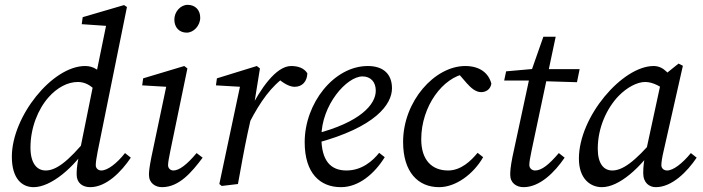

<svg xmlns="http://www.w3.org/2000/svg" viewBox="-20 -761 2909 794"><path d="M119 13C190 13 286 -66 352 -170H362L343 -192C259 -89 210 -56 169 -56C133 -56 106 -85 106 -151C106 -232 137 -310 182 -360C216 -398 259 -422 302 -422C329 -422 357 -410 382 -378L424 -430C391 -471 368 -488 332 -488C196 -488 29 -279 29 -113C29 -22 71 13 119 13ZM353 13C420 13 482 -51 521 -109L497 -128C463 -85 425 -56 399 -56C387 -56 376 -64 376 -78C376 -89 379 -110 384 -135L505 -732L493 -740L322 -690L318 -661L435 -653L423 -676L378 -456L368 -423L307 -121L305 -111C297 -70 297 -53 297 -39C297 -4 322 13 353 13Z M596 -38C596 -4 622 13 650 13C721 13 773 -49 818 -109L793 -128C753 -80 721 -56 697 -56C686 -56 675 -64 675 -78C675 -89 679 -110 684 -135L755 -478L742 -488L572 -437L568 -408L687 -401L670 -415L606 -111C598 -70 596 -53 596 -38ZM752 -626C781 -626 808 -655 808 -688C808 -720 787 -741 756 -741C727 -741 701 -713 701 -680C701 -647 722 -626 752 -626Z M1012 -255C1056 -340 1102 -406 1165 -448V-454L1115 -451L1127 -439C1149 -418 1177 -402 1198 -402C1231 -402 1250 -425 1251 -458C1237 -480 1212 -488 1184 -488C1121 -488 1056 -392 1012 -304H999L1012 -255ZM887 0 897 8 964 0C977 -71 989 -140 1004 -210L1026 -309L1031 -329L1055 -478L1042 -488L877 -437L873 -408L993 -401L975 -415L887 0Z M1390 13C1464 13 1529 -43 1571 -111L1548 -129C1521 -95 1476 -56 1413 -56C1348 -56 1309 -95 1309 -194C1309 -327 1414 -445 1479 -445C1512 -445 1534 -423 1534 -386C1534 -329 1470 -255 1283 -207L1287 -169C1534 -235 1601 -330 1601 -396C1601 -455 1565 -488 1501 -488C1361 -488 1240 -334 1240 -173C1240 -45 1303 13 1390 13Z M1796 13C1865 13 1938 -41 1978 -111L1955 -129C1927 -95 1886 -56 1833 -56C1767 -56 1722 -98 1722 -185C1722 -321 1811 -442 1908 -457H1923V-468H1866L1911 -416C1929 -396 1948 -380 1970 -380C1988 -380 2008 -390 2012 -415C2001 -458 1965 -488 1904 -488C1778 -488 1647 -343 1647 -174C1647 -49 1709 13 1796 13Z M2065 -428H2201L2203 -426L2366 -421L2377 -475H2208V-478L2073 -466L2065 -428ZM2145 13C2213 13 2274 -49 2315 -109L2291 -128C2250 -80 2220 -56 2193 -56C2181 -56 2169 -64 2169 -79C2169 -89 2172 -110 2178 -137L2278 -609H2227L2173 -455L2099 -111C2091 -70 2090 -53 2090 -38C2090 -4 2116 13 2145 13Z M2469 13C2540 13 2629 -66 2699 -170H2702L2690 -192C2603 -89 2553 -56 2512 -56C2476 -56 2452 -85 2452 -146C2452 -234 2490 -314 2538 -364C2574 -401 2616 -422 2648 -422C2682 -422 2716 -401 2741 -380L2778 -406C2752 -452 2726 -488 2683 -488C2554 -488 2374 -279 2374 -105C2374 -22 2421 13 2469 13ZM2692 13C2759 13 2822 -51 2861 -109L2837 -128C2802 -85 2764 -56 2739 -56C2726 -56 2715 -64 2715 -78C2715 -89 2718 -110 2724 -135L2804 -489L2786 -498L2725 -449L2718 -443L2651 -133L2650 -128C2643 -95 2640 -74 2640 -45C2640 -5 2665 13 2692 13Z"/></svg>

Font: Source Serif 4 Variable
Style: Italic
Weight: 400
Italic angle: -12°
Designer: Frank Grießhammer
Foundry: Adobe Systems Incorporated
Version: Version 4.004;hotconv 1.0.116;makeotfexe 2.5.65601